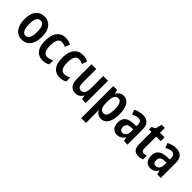

<svg xmlns="http://www.w3.org/2000/svg" viewBox="197 -1867 3315 3315"><g transform="rotate(45 1854.0 -210.0)"><path d="M474 -272Q474 -211 460.5 -159.5Q447 -108 420.5 -70Q394 -32 353 -11Q312 10 256 10Q204 10 164.5 -10.5Q125 -31 97.5 -69Q70 -107 56 -158.5Q42 -210 42 -272Q42 -359 66 -422Q90 -485 138 -519Q186 -553 259 -553Q324 -553 372.5 -520.5Q421 -488 447.5 -426Q474 -364 474 -272ZM160 -272Q160 -212 170.5 -170.5Q181 -129 202.5 -107.5Q224 -86 258 -86Q292 -86 313.5 -107.5Q335 -129 345 -170.5Q355 -212 355 -272Q355 -333 345 -374Q335 -415 313.5 -435.5Q292 -456 258 -456Q207 -456 183.5 -410Q160 -364 160 -272Z M772 10Q703 10 655.5 -20Q608 -50 583 -112Q558 -174 558 -268Q558 -358 583.5 -421.5Q609 -485 657.5 -519Q706 -553 776 -553Q816 -553 848.5 -544.5Q881 -536 908 -521L875 -428Q851 -440 827.5 -447Q804 -454 781 -454Q747 -454 724 -433Q701 -412 689 -371Q677 -330 677 -269Q677 -209 689 -169Q701 -129 724.5 -109Q748 -89 782 -89Q813 -89 842 -98.5Q871 -108 898 -124V-26Q872 -9 839.5 0.5Q807 10 772 10Z M1189 10Q1120 10 1072.5 -20Q1025 -50 1000 -112Q975 -174 975 -268Q975 -358 1000.5 -421.5Q1026 -485 1074.5 -519Q1123 -553 1193 -553Q1233 -553 1265.5 -544.5Q1298 -536 1325 -521L1292 -428Q1268 -440 1244.5 -447Q1221 -454 1198 -454Q1164 -454 1141 -433Q1118 -412 1106 -371Q1094 -330 1094 -269Q1094 -209 1106 -169Q1118 -129 1141.5 -109Q1165 -89 1199 -89Q1230 -89 1259 -98.5Q1288 -108 1315 -124V-26Q1289 -9 1256.5 0.5Q1224 10 1189 10Z M1815 -543V0H1724L1709 -70H1703Q1689 -44 1669 -26Q1649 -8 1623.5 1Q1598 10 1569 10Q1517 10 1482 -13Q1447 -36 1429.5 -80.5Q1412 -125 1412 -189V-543H1529V-217Q1529 -154 1545.5 -122.5Q1562 -91 1599 -91Q1638 -91 1660 -111Q1682 -131 1690.5 -170Q1699 -209 1699 -267V-543Z M2191 -553Q2273 -553 2319.5 -481Q2366 -409 2366 -272Q2366 -182 2345 -119Q2324 -56 2285 -23Q2246 10 2193 10Q2163 10 2138.5 0.5Q2114 -9 2094.5 -27Q2075 -45 2061 -69H2056Q2058 -45 2059.5 -22.5Q2061 0 2061 17V240H1945V-543H2039L2055 -471H2061Q2077 -499 2096 -517.5Q2115 -536 2138.5 -544.5Q2162 -553 2191 -553ZM2157 -456Q2124 -456 2103 -438Q2082 -420 2072 -382.5Q2062 -345 2061 -287V-265Q2061 -206 2071 -166.5Q2081 -127 2102.5 -108Q2124 -89 2158 -89Q2188 -89 2208 -109.5Q2228 -130 2237.5 -170.5Q2247 -211 2247 -271Q2247 -363 2225.5 -409.5Q2204 -456 2157 -456Z M2663 -553Q2748 -553 2790.5 -505Q2833 -457 2833 -363V0H2748L2728 -74H2725Q2707 -46 2686.5 -27Q2666 -8 2640.5 1Q2615 10 2580 10Q2535 10 2504 -12Q2473 -34 2457.5 -72Q2442 -110 2442 -157Q2442 -240 2493.5 -284Q2545 -328 2644 -332L2717 -335V-361Q2717 -413 2698.5 -437Q2680 -461 2643 -461Q2615 -461 2585 -451Q2555 -441 2522 -423L2488 -508Q2525 -530 2569 -541.5Q2613 -553 2663 -553ZM2668 -255Q2611 -253 2585.5 -229.5Q2560 -206 2560 -161Q2560 -121 2577 -101.5Q2594 -82 2623 -82Q2665 -82 2691 -115Q2717 -148 2717 -208V-258Z M3139 -89Q3154 -89 3170.5 -93Q3187 -97 3203 -103V-12Q3182 -2 3157.5 4Q3133 10 3104 10Q3060 10 3030 -7Q3000 -24 2984.5 -60.5Q2969 -97 2969 -156V-449H2910V-508L2976 -542L3008 -660H3085V-543H3196V-449H3085V-163Q3085 -126 3098 -107.5Q3111 -89 3139 -89Z M3476 -553Q3561 -553 3603.5 -505Q3646 -457 3646 -363V0H3561L3541 -74H3538Q3520 -46 3499.5 -27Q3479 -8 3453.5 1Q3428 10 3393 10Q3348 10 3317 -12Q3286 -34 3270.5 -72Q3255 -110 3255 -157Q3255 -240 3306.5 -284Q3358 -328 3457 -332L3530 -335V-361Q3530 -413 3511.5 -437Q3493 -461 3456 -461Q3428 -461 3398 -451Q3368 -441 3335 -423L3301 -508Q3338 -530 3382 -541.5Q3426 -553 3476 -553ZM3481 -255Q3424 -253 3398.5 -229.5Q3373 -206 3373 -161Q3373 -121 3390 -101.5Q3407 -82 3436 -82Q3478 -82 3504 -115Q3530 -148 3530 -208V-258Z"/></g></svg>

Font: Noto Sans Khmer Condensed SemiBold
Style: Regular
Weight: 600
Width: 3
Designer: Danh Hong and the Monotype Design Team
Foundry: Monotype Imaging Inc.
Version: Version 2.004